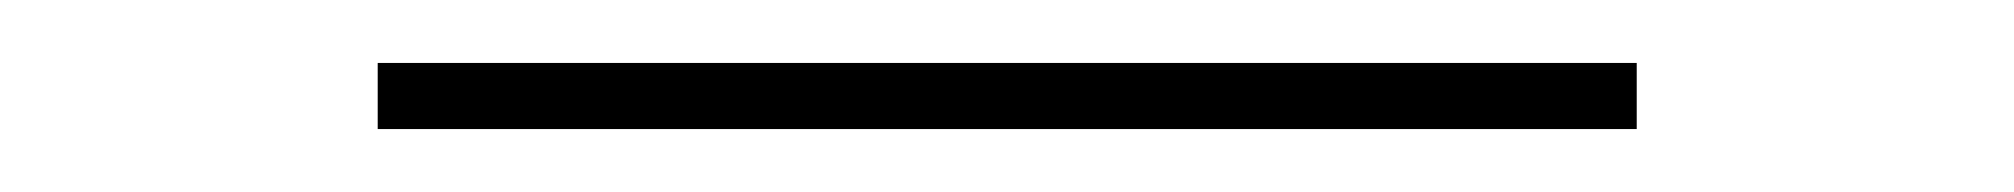

<svg xmlns="http://www.w3.org/2000/svg" viewBox="-20 -41 640 61"><path d="M500 0V-21H100V0Z"/></svg>

Font: Josefin Slab Thin ExtraLight
Style: Regular
Weight: 250
Version: Version 2.000